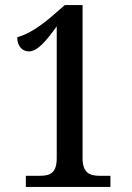

<svg xmlns="http://www.w3.org/2000/svg" viewBox="-20 -738 520 758"><path d="M82 0H416V-44H374C333 -44 306 -56 306 -114V-718H236L177 -667C119 -619 82 -601 48 -591C48 -557 67 -535 94 -535C128 -535 162 -576 204 -634V-114C204 -53 176 -44 137 -44H82Z"/></svg>

Font: Noto Serif Hebrew Condensed Medium
Style: Regular
Weight: 500
Width: 3
Designer: Monotype Design Team
Foundry: Monotype Imaging Inc.
Version: Version 2.004